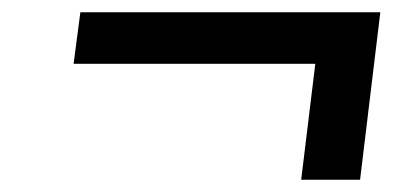

<svg xmlns="http://www.w3.org/2000/svg" viewBox="-20 -392 667 313"><path d="M100 -288H494L471 -99H567L600 -372H111Z"/></svg>

Font: Falling Sky
Style: ExtObl
Weight: 400
Designer: Paul D. Hunt
Foundry: Adobe Systems Incorporated
Version: Version 1.02